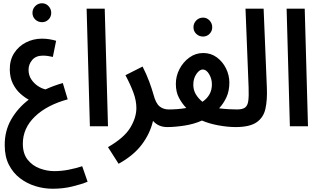

<svg xmlns="http://www.w3.org/2000/svg" viewBox="-20 -774 1969 1177"><path d="M238 -638Q213 -638 196 -654.5Q179 -671 179 -695Q179 -719 196 -736.5Q213 -754 238 -754Q261 -754 277.5 -736.5Q294 -719 294 -695Q294 -671 277.5 -654.5Q261 -638 238 -638Z M303 383Q249 383 197 367Q145 351 102.5 318.5Q60 286 34.5 236Q9 186 9 117Q8 30 48 -40.5Q88 -111 156 -163Q130 -177 103.5 -201Q77 -225 59 -261Q41 -297 40 -346Q39 -405 66.5 -448Q94 -491 139.5 -514Q185 -537 237 -537Q261 -537 282.5 -533.5Q304 -530 324 -524L304 -425Q291 -428 275.5 -430.5Q260 -433 243 -433Q200 -433 177.5 -406.5Q155 -380 155 -346Q155 -313 171.5 -288Q188 -263 212 -247Q236 -231 259 -226Q309 -249 365 -265L395 -165Q267 -130 193.5 -59Q120 12 120 107Q120 168 149.5 205Q179 242 223.5 258.5Q268 275 312 275Q357 275 400.5 266.5Q444 258 484 245L517 340Q478 356 422 369.5Q366 383 303 383Z M531 0 511 -721H622L642 0Z M707 230 642 128Q741 71 778.5 9Q816 -53 816 -112Q816 -157 798 -206Q780 -255 749 -313L854 -366Q878 -319 894.5 -274.5Q911 -230 921 -194Q935 -141 958 -122Q981 -103 1015 -103Q1041 -103 1054.5 -88Q1068 -73 1068 -51Q1068 -26 1052.5 -10.5Q1037 5 1005 5Q951 5 918 -33Q900 45 849 112.5Q798 180 707 230Z M1225 -550Q1200 -550 1183 -566.5Q1166 -583 1166 -607Q1166 -631 1183 -648.5Q1200 -666 1225 -666Q1248 -666 1264.5 -648.5Q1281 -631 1281 -607Q1281 -583 1264.5 -566.5Q1248 -550 1225 -550Z M1004 5 1013 -103Q1038 -103 1066 -105Q1094 -107 1122 -112Q1096 -139 1077 -174.5Q1058 -210 1058 -260Q1058 -308 1080.5 -351Q1103 -394 1141 -421.5Q1179 -449 1226 -449Q1273 -449 1309 -422.5Q1345 -396 1365.5 -354.5Q1386 -313 1386 -268Q1386 -217 1368.5 -178.5Q1351 -140 1323 -110Q1355 -106 1384.5 -104.5Q1414 -103 1435 -103Q1461 -103 1474.5 -88Q1488 -73 1488 -51Q1488 -27 1472.5 -11Q1457 5 1425 5Q1376 5 1319 -5.5Q1262 -16 1218 -35Q1169 -13 1110 -4Q1051 5 1004 5ZM1165 -255Q1165 -222 1180.5 -196Q1196 -170 1221 -150Q1249 -169 1264 -195.5Q1279 -222 1279 -257Q1279 -291 1262 -319.5Q1245 -348 1223 -348Q1203 -348 1184 -320.5Q1165 -293 1165 -255Z M1424 5 1433 -103Q1466 -103 1482 -114.5Q1498 -126 1502 -155.5Q1506 -185 1504 -239L1485 -721H1596L1616 -235Q1619 -160 1607 -106.5Q1595 -53 1552.5 -24Q1510 5 1424 5Z M1757 0 1737 -721H1848L1868 0Z"/></svg>

Font: Noto Sans Arabic ExtCond SemBd
Style: Regular
Weight: 600
Width: 2
Designer: Monotype Design Team, Nadine Chahine, Nizar Qandah and Khaled Hosny
Foundry: Monotype Imaging Inc.
Version: Version 2.012; ttfautohint (v1.8.4.7-5d5b)